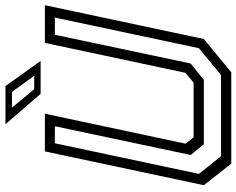

<svg xmlns="http://www.w3.org/2000/svg" viewBox="-104 -784 888 721"><g transform="rotate(-90 340.5 -424.0)"><path d="M86 0 5 -103 132 -700H273.5L161 -172L185 -141.5H390L427 -172L539.5 -700H681L554 -103L429 0ZM114 -38.5H418.5L519.5 -121.5L634.5 -662.5H570L462 -152.5L400.5 -103H159L118.5 -152.5L226.5 -662.5H162.5L47.5 -121.5ZM471.5 -716H348L234 -848H377.5ZM416 -740 355.5 -823.5H296.5L365.5 -740Z"/></g></svg>

Font: Tourney
Style: Italic
Weight: 400
Italic angle: -12°
Version: Version 1.015